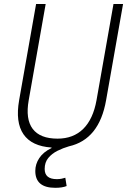

<svg xmlns="http://www.w3.org/2000/svg" viewBox="-20 -713 626 940"><path d="M250.5 206.5Q152.8 206.5 152.8 124Q152.8 90.3 172.4 60.8Q191.9 31.2 232.4 11.7V9.3Q135.3 2.9 95 -55.7Q54.7 -114.3 73.7 -222.7L156.7 -693.4H203.6L120.6 -222.7Q104 -129.9 140.1 -82Q176.3 -34.2 261.7 -34.2Q338.9 -34.2 387.5 -82Q436 -129.9 452.6 -222.7L535.6 -693.4H582.5L499.5 -222.7Q465.8 -29.8 317.4 3.4Q288.6 11.7 261.2 25.4Q233.9 39.1 216.3 60.5Q198.7 82 198.7 114.3Q198.7 164.1 258.3 164.1Q271 164.1 281.7 161.9Q292.5 159.7 299.8 157.2L306.2 197.8Q285.2 206.5 250.5 206.5Z"/></svg>

Font: Cascadia Code ExtraLight
Style: Italic
Weight: 200
Italic angle: -10°
Monospace: yes
Designer: Aaron Bell
Foundry: Saja Typeworks
Version: Version 2404.023; ttfautohint (v1.8.4)